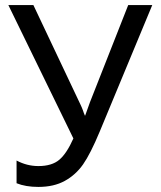

<svg xmlns="http://www.w3.org/2000/svg" viewBox="-20 -734 640 764"><path d="M585.9 -713.9 377 -210.9Q339.8 -121.6 310.5 -79.8Q281.2 -38.1 237.8 -14.2Q194.3 9.8 132.8 9.8Q82 9.8 45.9 -4.9V-95.2Q87.4 -73.2 132.8 -73.2Q186.5 -73.2 216.1 -98.4Q245.6 -123.5 272 -183.1L13.2 -713.9H112.8L299.8 -318.8Q305.7 -306.6 309.6 -295.9Q313.5 -283.7 317.9 -273.9H318.8L337.9 -327.1L490.2 -713.9Z"/></svg>

Font: WenQuanYi Micro Hei Mono
Style: Regular
Weight: 400
Foundry: Ascender Corporation
Version: Version 0.2.0-beta